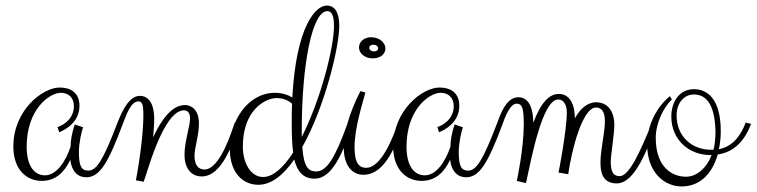

<svg xmlns="http://www.w3.org/2000/svg" viewBox="-20 -680 2723 691"><path d="M403 -239C351 -102 327 -66 298 -66C273 -66 264 -82 264 -133C264 -165 273 -205 279 -222L249 -232C239 -203 234 -173 234 -152C216 -98 183 -49 142 -49C102 -49 76 -85 76 -152C76 -287 158 -346 199 -346C226 -346 246 -329 246 -298C246 -243 191 -223 187 -223L193 -204C213 -212 266 -239 266 -299C266 -349 231 -365 195 -365C132 -365 28 -282 28 -153C28 -68 77 -29 130 -29C180 -29 212 -60 233 -105C238 -62 261 -42 290 -42C338 -42 368 -90 422 -234Z M422 -234C438 -278 454 -315 478 -315C492 -315 496 -304 496 -264C496 -206 484 -108 469 -31L497 -26C506 -44 566 -283 642 -283C656 -283 664 -273 664 -253C664 -227 644 -170 644 -122C644 -79 665 -45 706 -45C780 -45 817 -165 844 -234L825 -239C817 -218 774 -70 716 -70C692 -70 680 -88 680 -120C680 -148 696 -193 696 -236C696 -289 664 -302 647 -302C609 -302 572 -272 531 -186C533 -208 535 -232 535 -251C535 -324 502 -335 484 -335C447 -335 423 -289 403 -239Z M970 -346C870 -346 807 -242 807 -146C807 -54 857 -15 910 -15C957 -15 1001 -51 1039 -106C1050 -63 1071 -37 1112 -37C1178 -37 1214 -134 1251 -234L1232 -239C1186 -111 1156 -63 1118 -63C1091 -63 1073 -77 1068 -151C1149 -295 1201 -511 1201 -587C1201 -635 1185 -660 1156 -660C1116 -660 1046 -586 1032 -329C1019 -337 998 -346 970 -346ZM927 -43C883 -43 854 -92 854 -153C854 -281 932 -327 976 -327C1006 -327 1024 -313 1031 -307C1030 -284 1030 -260 1030 -235C1030 -196 1031 -161 1035 -131C1001 -78 963 -43 927 -43ZM1182 -587C1182 -507 1133 -319 1066 -187V-209C1066 -451 1104 -640 1158 -640C1180 -640 1182 -607 1182 -587Z M1288 -51C1372 -51 1410 -175 1432 -234L1413 -239C1397 -193 1354 -76 1298 -76C1275 -76 1256 -89 1256 -150C1256 -223 1287 -314 1295 -347L1277 -352C1233 -266 1217 -195 1217 -151C1217 -84 1247 -51 1288 -51ZM1367 -506C1367 -524 1348 -546 1315 -546C1292 -546 1272 -531 1272 -509C1272 -488 1293 -470 1321 -470C1347 -470 1367 -483 1367 -506ZM1341 -506C1341 -500 1336 -495 1326 -495C1316 -495 1309 -501 1309 -508C1309 -515 1315 -519 1324 -519C1335 -519 1341 -512 1341 -506Z M1770 -239C1718 -102 1694 -66 1665 -66C1640 -66 1631 -82 1631 -133C1631 -165 1640 -205 1646 -222L1616 -232C1606 -203 1601 -173 1601 -152C1583 -98 1550 -49 1509 -49C1469 -49 1443 -85 1443 -152C1443 -287 1525 -346 1566 -346C1593 -346 1613 -329 1613 -298C1613 -243 1558 -223 1554 -223L1560 -204C1580 -212 1633 -239 1633 -299C1633 -349 1598 -365 1562 -365C1499 -365 1395 -282 1395 -153C1395 -68 1444 -29 1497 -29C1547 -29 1579 -60 1600 -105C1605 -62 1628 -42 1657 -42C1705 -42 1735 -90 1789 -234Z M1789 -234C1806 -284 1823 -307 1839 -307C1860 -307 1865 -289 1865 -232C1865 -143 1840 -29 1840 -29L1873 -21C1892 -109 1932 -322 1989 -322C2009 -322 2020 -302 2020 -275C2020 -214 1991 -60 1990 -59L2025 -53C2037 -139 2076 -293 2125 -293C2151 -293 2157 -268 2157 -244C2157 -202 2141 -141 2141 -94C2141 -41 2162 -20 2200 -20C2266 -20 2309 -144 2346 -234L2327 -239C2286 -140 2246 -46 2210 -46C2186 -46 2178 -63 2178 -101C2178 -115 2191 -202 2191 -229C2191 -291 2157 -312 2126 -312C2094 -312 2067 -288 2049 -254C2048 -323 2018 -342 1992 -342C1957 -342 1928 -313 1899 -238C1899 -305 1875 -330 1846 -330C1814 -330 1791 -300 1770 -239Z M2449 -44C2399 -44 2340 -78 2340 -184C2340 -238 2369 -295 2398 -322L2391 -334C2344 -296 2309 -230 2309 -161C2309 -56 2374 -9 2433 -9C2503 -9 2545 -60 2563 -124C2611 -131 2655 -160 2683 -234L2664 -239C2645 -191 2618 -153 2567 -143C2572 -164 2574 -186 2574 -208C2574 -326 2524 -359 2478 -359C2420 -359 2396 -307 2396 -261C2396 -179 2457 -122 2537 -122H2541C2522 -72 2485 -44 2449 -44ZM2477 -340C2519 -340 2552 -309 2555 -209C2555 -183 2553 -161 2548 -141H2539C2470 -141 2415 -189 2415 -265C2415 -309 2442 -340 2477 -340Z"/></svg>

Font: Clicker Script
Style: Regular
Weight: 400
Designer: Astigmatic (AOETI)
Foundry: Astigmatic (AOETI)
Version: Version 1.000